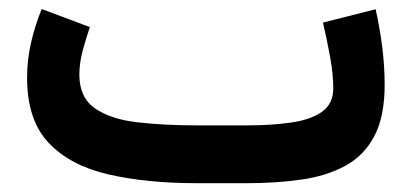

<svg xmlns="http://www.w3.org/2000/svg" viewBox="-20 -416 935 436"><path d="M540.5 0H427.2Q313 0 226.1 -20Q139.2 -40 90.3 -91.8Q41.5 -143.6 41.5 -239.3Q41.5 -281.2 51 -321.3Q60.5 -361.3 74.7 -395.5L184.1 -354.5Q176.3 -332 168.2 -302.7Q160.2 -273.4 160.2 -246.6Q160.2 -194.8 195.3 -170.2Q230.5 -145.5 291 -138.4Q351.6 -131.3 427.2 -131.3H541.5Q595.2 -131.3 639.6 -137.5Q684.1 -143.6 710.4 -161.6Q736.8 -179.7 736.8 -215.8Q736.8 -247.1 729.5 -287.4Q722.2 -327.6 713.4 -364.7L833 -395Q853.5 -303.2 853.5 -223.6Q853.5 -150.9 829.8 -106.4Q806.2 -62 763.4 -39.1Q720.7 -16.1 663.8 -8.1Q606.9 0 540.5 0Z"/></svg>

Font: Vazirmatn FD
Style: Bold
Weight: 700
Designer: Saber Rastikerdar
Foundry: Saber Rastikerdar
Version: Version 33.001